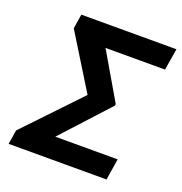

<svg xmlns="http://www.w3.org/2000/svg" viewBox="-130 -833 895 946"><g transform="rotate(20 317.5 -360.5)"><path d="M548.8 -111.8 530.8 0H17.6L29.8 -74.7L300.8 -359.4L124.5 -645L136.7 -720.7H635.3L616.7 -607.4H304.7L446.8 -364.3L445.3 -356L221.7 -111.8Z"/></g></svg>

Font: Inter Display Semi Bold
Style: Italic
Weight: 600
Italic angle: -9.39999°
Designer: Rasmus Andersson
Foundry: rsms
Version: Version 4.000;git-4fc901f